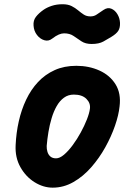

<svg xmlns="http://www.w3.org/2000/svg" viewBox="-20 -854 610 884"><path d="M222.5 10Q179.5 10 139 -15.2Q98.5 -40.5 73.8 -84.8Q49 -129 52 -186Q54.5 -242 66.5 -295.5Q78.5 -349 100.5 -395.2Q122.5 -441.5 155.2 -476.5Q188 -511.5 231.8 -531.2Q275.5 -551 331.5 -551Q390 -551 438 -529.2Q486 -507.5 512 -465.8Q538 -424 530.5 -364Q526.5 -324.5 509.5 -275.2Q492.5 -226 464.8 -176Q437 -126 400 -83.8Q363 -41.5 318 -15.8Q273 10 222.5 10ZM238 -125Q255 -125 274.8 -141.8Q294.5 -158.5 314.5 -185.5Q334.5 -212.5 351.5 -243.5Q368.5 -274.5 380 -303.8Q391.5 -333 394 -353.5Q397.5 -379 377.8 -398.8Q358 -418.5 320 -418.5Q294 -418.5 274.5 -404.2Q255 -390 241 -365.5Q227 -341 217.8 -310.2Q208.5 -279.5 203 -246.2Q197.5 -213 195 -182Q194.5 -168 198.5 -154.8Q202.5 -141.5 212.2 -133.2Q222 -125 238 -125ZM402 -651.5Q373.5 -651.5 355 -663.8Q336.5 -676 319 -688.2Q301.5 -700.5 275 -700.5Q264 -700.5 250.8 -695Q237.5 -689.5 220 -676Q203.5 -663 184 -668.8Q164.5 -674.5 150.2 -693Q136 -711.5 134.5 -736Q132.5 -759.5 145.2 -776.2Q158 -793 180 -808.5Q195.5 -819.5 218 -827Q240.5 -834.5 268 -834.5Q293 -834.5 309.8 -826Q326.5 -817.5 339.5 -806.5Q352.5 -795.5 365.5 -787Q378.5 -778.5 396.5 -778.5Q413 -778.5 424.8 -786.8Q436.5 -795 457 -808.5Q475.5 -821 492.5 -814Q509.5 -807 520.5 -788.8Q531.5 -770.5 532.5 -749Q533.5 -726 524.5 -712Q515.5 -698 491.5 -683.5Q476 -674 455.8 -662.8Q435.5 -651.5 402 -651.5Z"/></svg>

Font: Edu NSW ACT Cursive
Style: Regular
Weight: 400
Designer: Tina and Corey Anderson, Eben Sorkin, Mirko Velimirovic
Foundry: Sorkin Type Co.
Version: Version 2.000